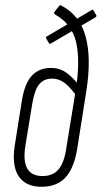

<svg xmlns="http://www.w3.org/2000/svg" viewBox="-20 -709 389 735"><path d="M139 6Q79 6 52 -33.5Q25 -73 36 -149L63 -319Q74 -390 102 -419.5Q130 -449 175 -449Q210 -449 237 -428.5Q264 -408 281 -383L275 -337Q258 -365 233.5 -386.5Q209 -408 179 -408Q149 -408 131 -387.5Q113 -367 104 -315L77 -150Q68 -92 84.5 -63.5Q101 -35 143 -35Q182 -35 204 -60.5Q226 -86 234 -143L270 -364Q288 -479 271 -549Q254 -619 190 -654Q188 -656 187 -658.5Q186 -661 189 -664L206 -686Q208 -688 210 -689Q212 -690 214 -688Q286 -651 308 -568.5Q330 -486 311 -364L276 -142Q264 -66 231 -30Q198 6 139 6ZM174 -542Q169 -540 168 -543L156 -563Q154 -568 160 -570L332 -671Q335 -674 338 -669L349 -650Q350 -646 346 -643Z"/></svg>

Font: Sofia Sans Extra Condensed Light
Style: Italic
Weight: 300
Italic angle: -9°
Version: Version 4.100